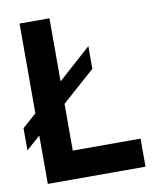

<svg xmlns="http://www.w3.org/2000/svg" viewBox="-79 -747 659 809"><g transform="rotate(-10 250.5 -343.0)"><path d="M60 0V-207L0 -154V-249L60 -302V-686H188V-416L329 -542V-445L188 -320V-120H478V0Z"/></g></svg>

Font: Archivo Narrow
Style: Bold
Weight: 700
Designer: Hector Gatti
Foundry: Omnibus-Type
Version: Version 3.002